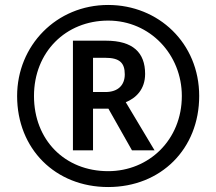

<svg xmlns="http://www.w3.org/2000/svg" viewBox="-20 -795 872 774"><path d="M416 -41C629 -41 783 -195 783 -408C783 -621 619 -775 416 -775C207 -775 49 -611 49 -408C49 -195 203 -41 416 -41ZM416 -105C241 -105 117 -231 117 -408C117 -585 245 -712 416 -712C585 -712 713 -575 713 -408C713 -231 580 -105 416 -105ZM274 -189H355V-357H417L512 -189H603L487 -383C527 -399 565 -434 565 -497C565 -583 516 -631 407 -631H274ZM405 -424H355V-562H404C462 -562 483 -542 483 -495C483 -453 457 -424 405 -424Z"/></svg>

Font: Noto Sans Tamil UI
Style: Bold
Weight: 700
Designer: Jelle Bosma - Monotype Design Team
Foundry: Monotype Imaging Inc.
Version: Version 2.004